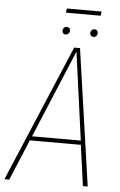

<svg xmlns="http://www.w3.org/2000/svg" viewBox="-68 -912 596 953"><g transform="rotate(5 230.5 -435.5)"><path d="M382 0 354 -203H100L15 0H-9L279 -681H308L406 0ZM109 -224H352L292 -662ZM214 -759Q214 -768 219.5 -774Q225 -780 234 -780Q241 -780 246 -775.5Q251 -771 251 -763Q251 -754 245 -748Q239 -742 230 -742Q223 -742 218.5 -747Q214 -752 214 -759ZM352 -759Q352 -768 357.5 -774Q363 -780 373 -780Q380 -780 384.5 -775.5Q389 -771 389 -763Q389 -754 383.5 -748Q378 -742 369 -742Q362 -742 357 -747Q352 -752 352 -759ZM396 -850H223L226 -871H399Z"/></g></svg>

Font: Fira Sans Extra Condensed Thin
Style: Italic
Weight: 250
Width: 3
Italic angle: -8°
Designer: Carrois Corporate & Edenspiekermann AG
Foundry: Carrois Corporate GbR & Edenspiekermann AG
Version: Version 4.203